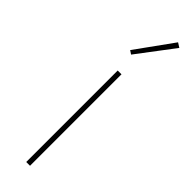

<svg xmlns="http://www.w3.org/2000/svg" viewBox="-260 -751 751 751"><g transform="rotate(45 115.5 -375.5)"><path d="M105 0V-506H126V0ZM98 -587 83 -597 194 -751 213 -739Z"/></g></svg>

Font: IBM Plex Sans Devanagari Thin
Style: Regular
Weight: 100
Designer: Mike Abbink, Paul van der Laan, Pieter van Rosmalen, Erin McLaughlin
Foundry: Bold Monday
Version: Version 1.1